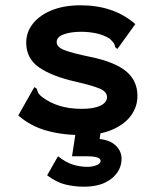

<svg xmlns="http://www.w3.org/2000/svg" viewBox="-20 -499 590 725"><path d="M288 11Q215 11 155 -6Q95 -23 49 -63L105 -162L110 -170L118 -165Q120 -158 123.5 -150Q127 -142 140 -132Q168 -111 204.5 -99.5Q241 -88 289 -88Q334 -88 359 -100Q384 -112 384 -132Q384 -153 356.5 -164.5Q329 -176 264 -191Q176 -211 127.5 -244.5Q79 -278 79 -338Q79 -378 104.5 -410Q130 -442 176 -460.5Q222 -479 284 -479Q410 -479 491 -408L429 -322L423 -314L415 -321Q414 -329 410 -335.5Q406 -342 394 -353Q372 -367 344 -373Q316 -379 286 -379Q248 -379 221 -369.5Q194 -360 194 -340Q194 -321 224 -309.5Q254 -298 322 -284Q414 -265 456.5 -229.5Q499 -194 499 -137Q499 -96 474.5 -62.5Q450 -29 403 -9Q356 11 288 11ZM297 206Q262 206 228 198Q194 190 158 163L199 91Q228 114 255 122.5Q282 131 311 131Q328 131 344 125Q360 119 360 109Q360 99 345.5 95Q331 91 310 91H252L266 0H360L356 26Q396 30 417.5 51Q439 72 439 100Q439 145 401 175.5Q363 206 297 206Z"/></svg>

Font: Inconsolata SemiExpanded ExtraBold
Style: Regular
Weight: 800
Width: 6
Monospace: yes
Designer: Raph Levien, Cyreal, Brenton Simpson
Foundry: Raph Levien, Cyreal, Google
Version: Version 3.001; ttfautohint (v1.8.2.53-6de2)